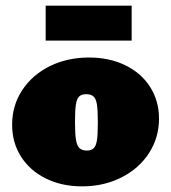

<svg xmlns="http://www.w3.org/2000/svg" viewBox="-20 -650 606 681"><path d="M23 -208Q23 -276 59 -330.5Q95 -385 157 -415.5Q219 -446 296 -446Q368 -446 424.5 -418.5Q481 -391 512.5 -341.5Q544 -292 544 -229Q544 -162 508.5 -107Q473 -52 410.5 -20.5Q348 11 271 11Q199 11 142.5 -17Q86 -45 54.5 -94.5Q23 -144 23 -208ZM327 -215Q327 -257 324 -278Q321 -299 312 -307.5Q303 -316 286 -316Q269 -316 260.5 -307.5Q252 -299 249 -278.5Q246 -258 246 -217Q246 -175 249.5 -154Q253 -133 262 -124.5Q271 -116 288 -116Q304 -116 312.5 -124.5Q321 -133 324 -153.5Q327 -174 327 -215ZM142 -630H447V-506H142Z"/></svg>

Font: Ysabeau Black
Style: Regular
Weight: 900
Designer: Christian Thalmann (Catharsis Fonts)
Version: Version 0.003